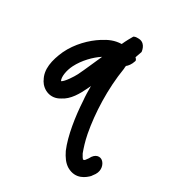

<svg xmlns="http://www.w3.org/2000/svg" viewBox="-197 -690 964 964"><g transform="rotate(45 285.0 -208.5)"><path d="M45 -75H46C78 -43 132 -35 170 -75C207 -107 220 -160 229 -208C230 -214 231 -218 232 -226C239 -200 247 -171 257 -145C284 -63 326 34 373 94C395 119 416 137 443 145C508 162 540 115 553 92V91L561 70C572 35 552 7 534 -1C518 -9 489 -4 481 39L473 59C470 61 468 62 465 64C460 61 453 55 442 43C427 22 408 -7 390 -44C342 -144 301 -275 288 -404C287 -410 285 -415 285 -421C292 -430 300 -447 301 -470C302 -474 300 -480 288 -486C289 -499 290 -513 291 -526C286 -539 268 -575 228 -562C215 -559 211 -555 207 -551C203 -536 196 -510 192 -484C153 -472 129 -452 103 -424C63 -381 25 -316 12 -246C1 -179 4 -116 45 -77ZM97 -231C108 -283 137 -335 168 -369C160 -321 153 -268 144 -222C139 -199 123 -149 109 -137H108C94 -152 89 -193 97 -231Z"/></g></svg>

Font: Stray Cat
Style: Blk
Weight: 900
Version: Version 1.0